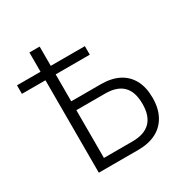

<svg xmlns="http://www.w3.org/2000/svg" viewBox="-162 -840 943 975"><g transform="rotate(-30 309.5 -352.5)"><path d="M141 0V-542H3V-592H141V-705H201V-592H401V-542H201V-384H374Q436 -384 479 -362Q522 -340 545 -297.5Q568 -255 568 -193Q568 -132 544.5 -88.5Q521 -45 477.5 -22.5Q434 0 372 0ZM201 -52H368Q438 -52 473 -87Q508 -122 508 -192Q508 -263 473.5 -297.5Q439 -332 370 -332H201Z"/></g></svg>

Font: Nunito Sans 10pt Condensed Light
Style: Regular
Weight: 300
Width: 3
Designer: Vernon Adams
Foundry: Vernon Adams
Version: Version 3.101;gftools[0.9.27]